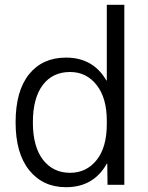

<svg xmlns="http://www.w3.org/2000/svg" viewBox="-20 -770 618 800"><path d="M272 -50Q340 -50 382.5 -103Q425 -156 425 -253V-267Q425 -362 382.5 -416Q340 -470 272 -470Q199 -470 158 -415.5Q117 -361 117 -260Q117 -159 159 -104.5Q201 -50 272 -50ZM45 -260Q45 -391 101 -460.5Q157 -530 255 -530Q368 -530 423 -435H425V-750H498V0H428L427 -88H425Q370 10 255 10Q159 10 102 -60.5Q45 -131 45 -260Z"/></svg>

Font: M PLUS 1p
Style: Regular
Weight: 400
Version: Version 1.062